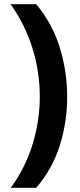

<svg xmlns="http://www.w3.org/2000/svg" viewBox="-20 -734 379 912"><path d="M299 -274Q299 -153 263.5 -41.5Q228 70 152 158H31Q99 66 134 -46.5Q169 -159 169 -275Q169 -394 133.5 -507Q98 -620 30 -714H152Q228 -623 263.5 -509.5Q299 -396 299 -274Z"/></svg>

Font: Noto Sans Balinese
Style: Regular
Weight: 400
Designer: Aditya Bayu, David Williams
Foundry: David Williams
Version: Version 2.003